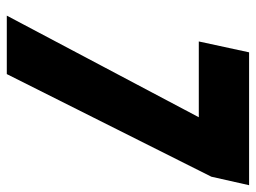

<svg xmlns="http://www.w3.org/2000/svg" viewBox="-114 -639 753 565"><g transform="rotate(90 262.5 -356.5)"><path d="M26 0 325 -565H102L134 -713H525L500 -602L198 0Z"/></g></svg>

Font: Noto Sans Display Condensed Black
Style: Italic
Weight: 900
Width: 3
Italic angle: -192°
Designer: Monotype Design Team
Foundry: Monotype Imaging Inc.
Version: Version 1.900